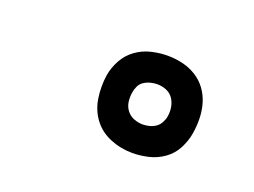

<svg xmlns="http://www.w3.org/2000/svg" viewBox="-51 -868 551 417"><g transform="rotate(20 225.0 -659.5)"><path d="M278 -547Q251 -547 226.5 -557Q202 -567 187 -587Q172 -607 168 -633.5Q164 -660 168 -687Q171 -705 180.5 -722.5Q190 -740 206 -751.5Q222 -763 241 -767.5Q260 -772 278 -772Q296 -772 313 -768Q330 -764 344.5 -755Q359 -746 369 -732.5Q379 -719 384 -702.5Q389 -686 389.5 -668Q390 -650 387 -632Q384 -614 375 -596.5Q366 -579 350 -567.5Q334 -556 315 -551.5Q296 -547 278 -547ZM278 -613Q285 -613 293 -615Q301 -617 307.5 -621.5Q314 -626 318 -633.5Q322 -641 323 -648Q325 -659 323 -670Q321 -681 315 -689.5Q309 -698 299 -702Q289 -706 278 -706Q271 -706 263 -704Q255 -702 248 -697.5Q241 -693 237.5 -685.5Q234 -678 233 -671Q231 -660 232.5 -649Q234 -638 240.5 -629.5Q247 -621 257 -617Q267 -613 278 -613Z"/></g></svg>

Font: Iosevka Etoile
Style: Italic
Weight: 400
Italic angle: -9°
Designer: Belleve Invis
Foundry: Belleve Invis
Version: Version 22.1.2; ttfautohint (v1.8.4)